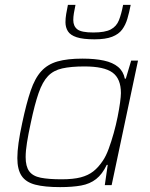

<svg xmlns="http://www.w3.org/2000/svg" viewBox="-20 -758 614 786"><path d="M226 8Q163 8 124.5 -2Q86 -12 68.5 -38Q51 -64 51 -111Q51 -138 56 -173.5Q61 -209 71 -255Q88 -335 105.5 -386.5Q123 -438 149 -466.5Q175 -495 215.5 -506.5Q256 -518 317 -518Q369 -518 405.5 -510Q442 -502 463.5 -484Q485 -466 491 -436H495L517 -510H545L437 0H409L421 -83H417Q399 -45 373.5 -25Q348 -5 312 1.5Q276 8 226 8ZM232 -24Q280 -24 310.5 -32Q341 -40 362 -56.5Q383 -73 401 -100Q414 -119 425 -149Q436 -179 445.5 -213Q455 -247 461.5 -279.5Q468 -312 471.5 -338Q475 -364 475 -377Q475 -436 440.5 -461Q406 -486 326 -486Q271 -486 235 -478Q199 -470 176.5 -446.5Q154 -423 138 -377Q122 -331 106 -255Q96 -209 90.5 -174.5Q85 -140 85 -115Q85 -77 99.5 -57Q114 -37 146.5 -30.5Q179 -24 232 -24ZM367 -597Q320 -597 294 -605.5Q268 -614 258 -630Q248 -646 248 -667Q248 -683 251 -701Q254 -719 258 -738H289Q285 -719 282.5 -704Q280 -689 280 -676Q280 -651 296.5 -638Q313 -625 362 -625Q410 -625 433.5 -637.5Q457 -650 467 -675.5Q477 -701 484 -738H515Q509 -707 501.5 -681.5Q494 -656 480 -637Q466 -618 439 -607.5Q412 -597 367 -597Z"/></svg>

Font: Saira Thin Thin
Style: Italic
Weight: 250
Italic angle: -12°
Version: Version 1.101